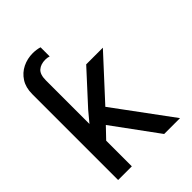

<svg xmlns="http://www.w3.org/2000/svg" viewBox="-219 -866 972 972"><g transform="rotate(-45 267.0 -380.0)"><path d="M375 0 198.5 -241.1 143.5 -183.6V0H45.5V-615.1Q45.5 -661.9 66.2 -694.2Q87 -726.6 120.9 -743.3Q154.8 -759.9 194.6 -759.9Q205.3 -759.9 219.3 -758Q233.3 -756 242.9 -752.8V-687.5Q230.1 -691.8 215.9 -691.8Q182.9 -691.8 163.2 -674.7Q143.5 -657.7 143.5 -615.1V-303.3L190.3 -359.4L345.2 -528.4H464.5L261.7 -307.9L488.6 0Z"/></g></svg>

Font: Interface
Style: Regular
Weight: 400
Designer: Rasmus Andersson
Foundry: rsms
Version: Version 1.8